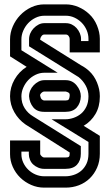

<svg xmlns="http://www.w3.org/2000/svg" viewBox="-20 -780 503 879"><path d="M281 -760Q311 -760 339 -748Q367 -736 388 -716Q411 -695 424 -663.5Q437 -632 437 -602V-540H299V-602Q299 -609 294 -615.5Q289 -622 281 -622H183Q175 -622 169.5 -614Q164 -606 164 -600V-598L351 -481Q372 -470 388 -455Q411 -434 424 -402.5Q437 -371 437 -341V-337Q437 -292 417 -258Q397 -224 363 -204L437 -158V-76Q437 -41 424.5 -12.5Q412 16 391 36.5Q370 57 341.5 68Q313 79 280 79H182Q151 79 122.5 66.5Q94 54 72.5 33Q51 12 38.5 -16Q26 -44 26 -74V-137H164V-74Q166 -69 171.5 -64Q177 -59 182 -59H280Q292 -59 295.5 -62.5Q299 -66 299 -76V-82L97 -210Q65 -232 45.5 -266.5Q26 -301 26 -339V-340Q26 -380 46.5 -416Q67 -452 102 -474L26 -522V-600Q26 -630 38.5 -659Q51 -688 72.5 -710.5Q94 -733 122.5 -746.5Q151 -760 183 -760ZM78 -550 244 -447H183Q162 -447 142.5 -437.5Q123 -428 109 -413Q95 -398 86.5 -378.5Q78 -359 78 -339Q78 -308 93 -284.5Q108 -261 132 -247L350 -111V-76Q350 -45 332.5 -26Q315 -7 280 -7H182Q168 -7 155 -12.5Q142 -18 132 -27Q123 -35 117.5 -48Q112 -61 112 -74V-86H78V-74Q78 -54 86.5 -35.5Q95 -17 109.5 -3Q124 11 143 19Q162 27 182 27H280Q298 27 317 21Q336 15 351 2.5Q366 -10 375.5 -29.5Q385 -49 385 -76V-130L216 -234H280Q298 -234 317 -240.5Q336 -247 351 -259.5Q366 -272 375.5 -292Q385 -312 385 -339Q385 -365 372.5 -388Q360 -411 340 -427L113 -568V-600Q113 -614 118.5 -627Q124 -640 134 -650.5Q144 -661 156.5 -667.5Q169 -674 183 -674H281Q296 -674 308.5 -668Q321 -662 330.5 -651.5Q340 -641 345.5 -628Q351 -615 351 -602V-592H385V-602Q385 -623 376.5 -642.5Q368 -662 353.5 -676.5Q339 -691 320.5 -699.5Q302 -708 281 -708H183Q162 -708 142.5 -698.5Q123 -689 109 -674Q95 -659 86.5 -639.5Q78 -620 78 -600ZM113 -339Q113 -353 118.5 -366Q124 -379 134 -389.5Q144 -400 156.5 -406.5Q169 -413 183 -413H281Q311 -413 330.5 -389.5Q350 -366 350 -339Q349 -308 331.5 -288Q314 -268 280 -268H182Q149 -268 132 -289Q115 -310 113 -339ZM183 -361Q176 -361 169 -354Q162 -347 164 -341Q166 -330 171.5 -325Q177 -320 182 -320H280Q291 -320 294.5 -324.5Q298 -329 299 -341Q300 -352 294.5 -355.5Q289 -359 281 -361Z"/></svg>

Font: Aurach Bi
Style: Regular
Weight: 400
Designer: Peter Wiegel
Foundry: Peter Wiegel
Version: Version 1.002